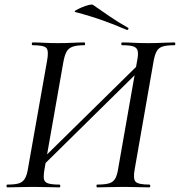

<svg xmlns="http://www.w3.org/2000/svg" viewBox="-20 -808 776 828"><path d="M143 -72 128 -88 606 -558 620 -542ZM12 0Q8 0 8 -6Q8 -12 12 -12Q45 -12 62 -17.5Q79 -23 88 -39Q97 -55 101 -83L183 -546Q191 -589 180 -601Q169 -613 121 -613Q117 -613 117 -619Q117 -625 121 -625Q144 -625 171.5 -623.5Q199 -622 228 -622Q265 -622 293.5 -623.5Q322 -625 344 -625Q347 -625 347 -619Q347 -613 344 -613Q311 -613 293 -606.5Q275 -600 266.5 -584Q258 -568 253 -539L172 -79Q167 -50 169.5 -36Q172 -22 188 -17Q204 -12 236 -12Q240 -12 240 -6Q240 0 236 0Q213 0 185 -1Q157 -2 122 -2Q91 -2 62 -1Q33 0 12 0ZM399 0Q396 0 396 -6Q396 -12 399 -12Q433 -12 451 -17.5Q469 -23 477.5 -39Q486 -55 490 -83L571 -544Q577 -573 574 -587.5Q571 -602 556 -607.5Q541 -613 507 -613Q503 -613 503 -619Q503 -625 507 -625Q530 -625 557.5 -623.5Q585 -622 620 -622Q651 -622 680.5 -623.5Q710 -625 732 -625Q736 -625 736 -619Q736 -613 732 -613Q699 -613 681.5 -607.5Q664 -602 655.5 -586.5Q647 -571 642 -542L561 -79Q553 -36 565 -24Q577 -12 624 -12Q628 -12 628 -6Q628 0 624 0Q601 0 572.5 -1Q544 -2 513 -2Q477 -2 448.5 -1Q420 0 399 0ZM527 -679Q476 -701 423 -720Q370 -739 305 -756Q298 -758 307 -763.5Q316 -769 332 -776Q348 -783 362.5 -786.5Q377 -790 381 -787Q416 -763 452 -738Q488 -713 531 -689Q535 -688 533.5 -683Q532 -678 527 -679Z"/></svg>

Font: Cormorant Medium
Style: Italic
Weight: 500
Italic angle: -10°
Designer: Christian Thalmann (Catharsis Fonts)
Foundry: Catharsis Fonts
Version: Version 4.000